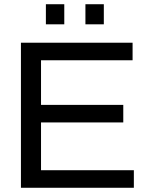

<svg xmlns="http://www.w3.org/2000/svg" viewBox="-20 -888 707 908"><path d="M79 0V-686H607V-603H174V-392H563V-309H174V-83H613V0ZM384 -773V-868H471V-773ZM197 -773V-868H284V-773Z"/></svg>

Font: Archivo VF Beta
Style: Regular
Weight: 400
Designer: Hector Gatti
Foundry: Omnibus-Type
Version: Version 1.002